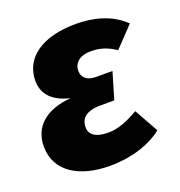

<svg xmlns="http://www.w3.org/2000/svg" viewBox="-108 -643 707 754"><g transform="rotate(-20 245.0 -266.0)"><path d="M227 19C314 19 395 -6 448 -49L392 -149C341 -120 304 -106 264 -106C211 -106 187 -126 187 -156C187 -192 210 -217 272 -217H329L362 -328H293C254 -328 236 -348 236 -374C236 -409 264 -430 308 -430C348 -430 379 -419 411 -397L490 -480C438 -531 366 -551 289 -551C149 -551 64 -491 64 -395C64 -337 102 -300 171 -284C66 -276 7 -223 7 -141C7 -36 99 19 227 19Z"/></g></svg>

Font: Fira Sans ExtraBold
Style: Italic
Weight: 800
Italic angle: -8°
Designer: bBox Type GmbH & Carrois Corporate GbR & Edenspiekermann AG
Foundry: bBox Type GmbH & Carrois Corporate GbR & Edenspiekermann AG
Version: Version 4.301;PS 004.301;hotconv 1.0.88;makeotf.lib2.5.64775